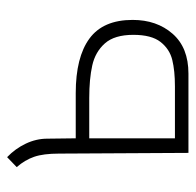

<svg xmlns="http://www.w3.org/2000/svg" viewBox="-25 -525 550 540"><g transform="rotate(-90 250.0 -255.0)"><path d="M464 -157Q464 -89 425 -44.5Q386 0 313 0H90L88 -364Q88 -408 79 -434Q70 -460 50 -483L78 -510Q102 -487 116 -457.5Q130 -428 130 -397L131 -317H258Q359 -317 411.5 -278.5Q464 -240 464 -157ZM422 -155Q422 -208 398 -235Q374 -262 336 -270.5Q298 -279 244 -279H131V-38H277Q321 -38 351.5 -45.5Q382 -53 402 -78.5Q422 -104 422 -155Z"/></g></svg>

Font: Bellota Light
Style: Regular
Weight: 300
Designer: Kemie Guaida
Foundry: Kemie Guaida
Version: Version 4.001